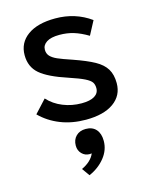

<svg xmlns="http://www.w3.org/2000/svg" viewBox="-115 -570 723 916"><g transform="rotate(-15 246.5 -112.5)"><path d="M42 -76 100 -139Q130 -106 173.5 -88.5Q217 -71 265 -71Q307 -71 329 -84.5Q351 -98 351 -123Q351 -141 343 -152.5Q335 -164 311 -176Q287 -188 236 -205Q141 -236 101 -270.5Q61 -305 61 -363Q61 -424 110 -459.5Q159 -495 247 -495Q346 -495 422 -440L386 -372Q349 -394 316.5 -404Q284 -414 246 -414Q204 -414 182.5 -400Q161 -386 161 -363Q161 -344 172.5 -331.5Q184 -319 206.5 -309Q229 -299 277 -283Q343 -260 380 -239.5Q417 -219 434 -191Q451 -163 451 -121Q451 -60 402 -25Q353 10 265 10Q196 10 139.5 -12.5Q83 -35 42 -76ZM185 232Q209 221 225.5 205.5Q242 190 249 172Q246 173 239 173Q216 173 200.5 157Q185 141 185 117Q185 88 203 70Q221 52 251 52Q284 52 302 72.5Q320 93 320 129Q320 174 290 211.5Q260 249 212 270Z"/></g></svg>

Font: Niramit Medium
Style: Regular
Weight: 500
Designer: Katatrad Aksorn Co.,Ltd.
Foundry: Cadson Demak Co.,Ltd.
Version: Version 1.000; ttfautohint (v1.6)